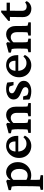

<svg xmlns="http://www.w3.org/2000/svg" viewBox="1276 -1837 775 3367"><g transform="rotate(-90 1663.5 -153.5)"><path d="M19.5 214.8 16.6 172.9 77.1 157.2Q77.1 152.3 78.1 137.7Q79.1 123 79.6 99.6Q80.1 76.2 81.1 44.9Q82 13.7 82 -24.4L84 -233.4Q84 -262.7 82 -288.1Q80.1 -313.5 75.2 -335.9L12.7 -349.6V-389.6L171.9 -431.6L195.3 -415L188.5 -358.4L191.4 -357.4Q215.8 -392.6 250 -413.1Q284.2 -433.6 323.2 -433.6Q372.1 -433.6 413.1 -408.7Q454.1 -383.8 479 -337.9Q503.9 -292 503.9 -228.5Q503.9 -164.1 474.6 -110.8Q445.3 -57.6 392.6 -25.4Q339.8 6.8 269.5 6.8Q251 6.8 230.5 3.4Q210 0 192.4 -6.8V58.6Q192.4 92.8 193.8 121.1Q195.3 149.4 196.3 157.2L276.4 171.9L273.4 214.8ZM271.5 -55.7Q305.7 -55.7 330.6 -71.8Q355.5 -87.9 370.1 -120.6Q384.8 -153.3 384.8 -202.1Q385.7 -251 370.6 -283.7Q355.5 -316.4 331.1 -333Q306.6 -349.6 276.4 -349.6Q252 -349.6 230.5 -338.4Q209 -327.1 192.4 -305.7V-79.1Q208 -68.4 229 -62Q250 -55.7 271.5 -55.7Z M789.1 7.8Q728.5 7.8 680.2 -19.5Q631.8 -46.9 604.5 -95.2Q577.1 -143.6 577.1 -206.1Q577.1 -274.4 607.4 -325.7Q637.7 -377 686.5 -405.8Q735.4 -434.6 791 -433.6Q876 -432.6 920.4 -379.9Q964.8 -327.1 964.8 -242.2V-220.7H675.8V-269.5H879.9L866.2 -249V-278.3Q866.2 -327.1 844.2 -355.5Q822.3 -383.8 783.2 -383.8Q757.8 -383.8 736.3 -369.1Q714.8 -354.5 702.1 -325.2Q689.5 -295.9 689.5 -252V-234.4Q689.5 -162.1 727.1 -119.1Q764.6 -76.2 827.1 -76.2Q860.4 -76.2 887.2 -88.4Q914.1 -100.6 940.4 -130.9L968.8 -105.5Q941.4 -48.8 894 -20.5Q846.7 7.8 789.1 7.8Z M1017.6 0 1014.6 -42 1075.2 -57.6Q1076.2 -61.5 1077.1 -73.7Q1078.1 -85.9 1079.1 -106.9Q1080.1 -127.9 1080.1 -157.2L1081.1 -231.4Q1081.1 -262.7 1079.1 -288.1Q1077.1 -313.5 1072.3 -335.9L1009.8 -349.6V-389.6L1168.9 -431.6L1192.4 -415L1186.5 -360.4L1189.5 -359.4Q1220.7 -396.5 1256.3 -415Q1292 -433.6 1332 -433.6Q1372.1 -433.6 1404.8 -413.6Q1437.5 -393.6 1457 -354.5Q1476.6 -315.4 1476.6 -258.8V-157.2Q1476.6 -124 1477.5 -95.2Q1478.5 -66.4 1481.4 -57.6L1542 -42L1539.1 0H1309.6L1306.6 -42L1363.3 -57.6Q1365.2 -65.4 1366.2 -80.1Q1367.2 -94.7 1367.7 -114.3Q1368.2 -133.8 1368.2 -154.3V-244.1Q1368.2 -282.2 1356 -306.2Q1343.8 -330.1 1324.2 -341.3Q1304.7 -352.5 1281.2 -352.5Q1253.9 -352.5 1230.5 -340.3Q1207 -328.1 1189.5 -304.7V-160.2Q1189.5 -123 1190.9 -94.2Q1192.4 -65.4 1195.3 -57.6L1255.9 -42L1252.9 0Z M1746.1 7.8Q1707 7.8 1668 -1Q1628.9 -9.8 1602.5 -24.4L1597.7 -135.7H1655.3L1675.8 -65.4Q1710.9 -43 1752.9 -43Q1784.2 -43 1801.8 -56.6Q1819.3 -70.3 1819.3 -92.8Q1819.3 -116.2 1801.8 -132.8Q1784.2 -149.4 1730.5 -169.9Q1659.2 -197.3 1630.9 -227.5Q1602.5 -257.8 1602.5 -303.7Q1602.5 -341.8 1626 -371.1Q1649.4 -400.4 1690.9 -417Q1732.4 -433.6 1787.1 -433.6Q1817.4 -433.6 1848.1 -428.2Q1878.9 -422.9 1899.4 -413.1L1910.2 -303.7H1853.5L1831.1 -372.1Q1821.3 -377.9 1807.6 -381.3Q1793.9 -384.8 1780.3 -384.8Q1749 -384.8 1730 -370.6Q1710.9 -356.4 1710.9 -334Q1710.9 -309.6 1732.9 -293Q1754.9 -276.4 1811.5 -252Q1876 -224.6 1902.8 -195.3Q1929.7 -166 1929.7 -123Q1929.7 -64.5 1878.4 -28.3Q1827.1 7.8 1746.1 7.8Z M2204.1 7.8Q2143.6 7.8 2095.2 -19.5Q2046.9 -46.9 2019.5 -95.2Q1992.2 -143.6 1992.2 -206.1Q1992.2 -274.4 2022.5 -325.7Q2052.7 -377 2101.6 -405.8Q2150.4 -434.6 2206.1 -433.6Q2291 -432.6 2335.4 -379.9Q2379.9 -327.1 2379.9 -242.2V-220.7H2090.8V-269.5H2294.9L2281.2 -249V-278.3Q2281.2 -327.1 2259.3 -355.5Q2237.3 -383.8 2198.2 -383.8Q2172.9 -383.8 2151.4 -369.1Q2129.9 -354.5 2117.2 -325.2Q2104.5 -295.9 2104.5 -252V-234.4Q2104.5 -162.1 2142.1 -119.1Q2179.7 -76.2 2242.2 -76.2Q2275.4 -76.2 2302.2 -88.4Q2329.1 -100.6 2355.5 -130.9L2383.8 -105.5Q2356.4 -48.8 2309.1 -20.5Q2261.7 7.8 2204.1 7.8Z M2432.6 0 2429.7 -42 2490.2 -57.6Q2491.2 -61.5 2492.2 -73.7Q2493.2 -85.9 2494.1 -106.9Q2495.1 -127.9 2495.1 -157.2L2496.1 -231.4Q2496.1 -262.7 2494.1 -288.1Q2492.2 -313.5 2487.3 -335.9L2424.8 -349.6V-389.6L2584 -431.6L2607.4 -415L2601.6 -360.4L2604.5 -359.4Q2635.7 -396.5 2671.4 -415Q2707 -433.6 2747.1 -433.6Q2787.1 -433.6 2819.8 -413.6Q2852.5 -393.6 2872.1 -354.5Q2891.6 -315.4 2891.6 -258.8V-157.2Q2891.6 -124 2892.6 -95.2Q2893.6 -66.4 2896.5 -57.6L2957 -42L2954.1 0H2724.6L2721.7 -42L2778.3 -57.6Q2780.3 -65.4 2781.2 -80.1Q2782.2 -94.7 2782.7 -114.3Q2783.2 -133.8 2783.2 -154.3V-244.1Q2783.2 -282.2 2771 -306.2Q2758.8 -330.1 2739.3 -341.3Q2719.7 -352.5 2696.3 -352.5Q2668.9 -352.5 2645.5 -340.3Q2622.1 -328.1 2604.5 -304.7V-160.2Q2604.5 -123 2606 -94.2Q2607.4 -65.4 2610.4 -57.6L2670.9 -42L2668 0Z M3327.1 -75.2Q3311.5 -36.1 3274.9 -13.7Q3238.3 8.8 3195.3 8.8Q3129.9 8.8 3088.4 -29.3Q3046.9 -67.4 3046.9 -144.5L3049.8 -367.2H2981.4V-395.5L3132.8 -520.5H3161.1L3159.2 -391.6L3157.2 -157.2Q3157.2 -113.3 3177.7 -93.3Q3198.2 -73.2 3235.4 -73.2Q3254.9 -73.2 3272.9 -81.1Q3291 -88.9 3304.7 -101.6ZM3108.4 -367.2V-424.8H3299.8V-367.2Z"/></g></svg>

Font: Crimson Pro SemiBold
Style: Regular
Weight: 600
Designer: Jacques Le Bailly
Foundry: Baron von Fonthausen
Version: Version 1.003